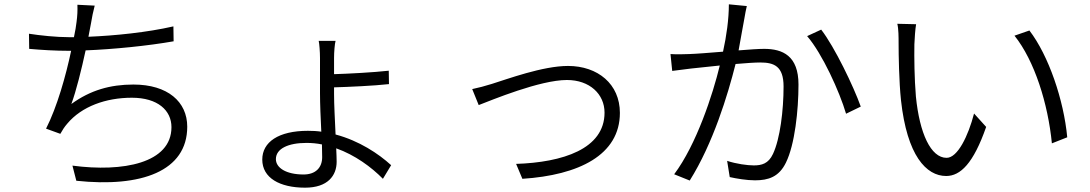

<svg xmlns="http://www.w3.org/2000/svg" viewBox="-20 -807 5040 888"><path d="M418 -781 338 -785C339 -758 338 -735 334 -705C332 -687 328 -663 322 -635C315 -635 307 -635 300 -635C240 -635 165 -643 114 -651L115 -581C172 -576 235 -572 301 -572C304 -572 307 -572 309 -572C285 -458 244 -312 193 -212L259 -188C269 -206 278 -220 291 -235C358 -315 470 -355 590 -355C710 -355 773 -296 773 -219C773 -52 548 -10 315 -41L333 29C633 61 846 -15 846 -221C846 -336 756 -416 597 -416C490 -416 398 -390 310 -326C332 -385 357 -486 376 -574C504 -579 664 -595 783 -616L782 -685C660 -657 510 -642 389 -637C394 -662 398 -683 401 -700C405 -725 411 -755 418 -781Z M1256 -71C1256 -120 1314 -146 1397 -146C1421 -146 1445 -144 1469 -139C1469 -116 1470 -96 1470 -80C1470 -32 1440 0 1384 0C1303 0 1256 -31 1256 -71ZM1532 -618H1454C1457 -605 1460 -567 1460 -539V-376C1460 -327 1463 -259 1466 -198C1446 -201 1425 -202 1404 -202C1268 -202 1193 -150 1193 -69C1193 16 1274 61 1391 61C1496 61 1537 5 1537 -59C1537 -75 1536 -96 1535 -121C1622 -90 1698 -34 1751 20L1789 -43C1731 -96 1641 -156 1532 -185C1529 -251 1525 -324 1525 -372V-403C1593 -405 1708 -410 1779 -418L1778 -480C1706 -472 1592 -466 1525 -464V-540C1525 -565 1528 -604 1532 -618Z M2164 -395 2194 -321C2254 -344 2477 -437 2602 -437C2707 -437 2776 -372 2776 -286C2776 -118 2582 -56 2367 -49L2396 20C2657 3 2847 -90 2847 -285C2847 -418 2745 -502 2607 -502C2490 -502 2326 -441 2255 -419C2223 -409 2193 -401 2164 -395Z M3434 -779 3351 -787C3351 -719 3340 -640 3324 -568C3262 -563 3201 -558 3168 -557C3137 -556 3112 -555 3081 -557L3089 -479C3114 -482 3154 -487 3176 -490C3203 -493 3254 -498 3309 -504C3277 -371 3201 -138 3098 -1L3170 28C3278 -144 3346 -368 3382 -511C3428 -515 3471 -518 3496 -518C3560 -518 3604 -501 3604 -407C3604 -297 3588 -165 3555 -95C3534 -50 3503 -42 3466 -42C3437 -42 3385 -49 3343 -63L3355 12C3386 19 3433 27 3472 27C3534 27 3583 11 3615 -55C3656 -138 3673 -297 3673 -416C3673 -549 3600 -581 3514 -581C3489 -581 3445 -578 3396 -574C3407 -631 3417 -695 3423 -723C3426 -742 3430 -762 3434 -779ZM3778 -670 3713 -640C3783 -559 3863 -383 3893 -281L3961 -314C3928 -407 3840 -590 3778 -670Z M4217 -695 4130 -697C4136 -675 4136 -632 4136 -610C4136 -552 4138 -430 4147 -344C4175 -87 4264 7 4356 7C4422 7 4482 -51 4541 -220L4485 -282C4458 -178 4409 -77 4358 -77C4285 -77 4233 -190 4216 -361C4209 -445 4208 -540 4209 -602C4210 -628 4213 -673 4217 -695ZM4741 -666 4672 -642C4765 -526 4827 -327 4845 -144L4916 -172C4900 -344 4830 -550 4741 -666Z"/></svg>

Font: Source Han Sans JP Normal
Style: Regular
Weight: 350
Designer: Ryoko NISHIZUKA 西塚涼子 (kana, bopomofo & ideographs); Paul D. Hunt (Latin, Greek & Cyrillic); Sandoll Communications 산돌커뮤니
Foundry: Adobe
Version: Version 2.002;hotconv 1.0.116;makeotfexe 2.5.65601